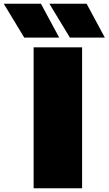

<svg xmlns="http://www.w3.org/2000/svg" viewBox="-119 -1002 578 1022"><path d="M342 -982 439 -802H253L144 -982ZM99 -982 196 -802H10L-99 -982ZM60 -750H318V0H60Z"/></svg>

Font: Bounded
Style: Regular
Weight: 900
Designer: Vlad Churkin
Version: Version 1.0